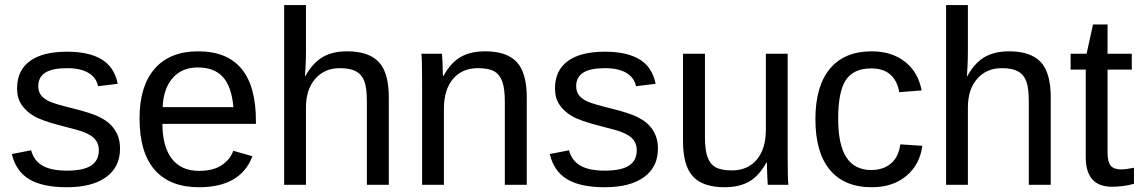

<svg xmlns="http://www.w3.org/2000/svg" viewBox="-20 -745 4599 774"><path d="M463.9 -146Q463.9 -71.3 407.5 -30.8Q351.1 9.8 249.5 9.8Q150.9 9.8 97.4 -22.7Q43.9 -55.2 27.8 -124L105.5 -139.2Q116.7 -96.7 151.9 -76.9Q187 -57.1 249.5 -57.1Q316.4 -57.1 347.4 -77.6Q378.4 -98.1 378.4 -139.2Q378.4 -170.4 356.9 -189.9Q335.4 -209.5 287.6 -222.2L224.6 -238.8Q148.9 -258.3 116.9 -277.1Q85 -295.9 66.9 -322.8Q48.8 -349.6 48.8 -388.7Q48.8 -460.9 100.3 -498.8Q151.9 -536.6 250.5 -536.6Q337.9 -536.6 389.4 -505.9Q440.9 -475.1 454.6 -407.2L375.5 -397.5Q368.2 -432.6 336.2 -451.4Q304.2 -470.2 250.5 -470.2Q190.9 -470.2 162.6 -452.1Q134.3 -434.1 134.3 -397.5Q134.3 -375 146 -360.4Q157.7 -345.7 180.7 -335.4Q203.6 -325.2 277.3 -307.1Q347.2 -289.6 377.9 -274.7Q408.7 -259.8 426.5 -241.7Q444.3 -223.6 454.1 -200Q463.9 -176.3 463.9 -146Z M634.8 -245.6Q634.8 -154.8 672.4 -105.5Q710 -56.2 782.2 -56.2Q839.4 -56.2 873.8 -79.1Q908.2 -102.1 920.4 -137.2L997.6 -115.2Q950.2 9.8 782.2 9.8Q665 9.8 603.8 -60.1Q542.5 -129.9 542.5 -267.6Q542.5 -398.4 603.8 -468.3Q665 -538.1 778.8 -538.1Q1011.7 -538.1 1011.7 -257.3V-245.6ZM920.9 -313Q913.6 -396.5 878.4 -434.8Q843.3 -473.1 777.3 -473.1Q713.4 -473.1 676 -430.4Q638.7 -387.7 635.7 -313Z M1210.9 -438Q1239.3 -489.7 1279.1 -513.9Q1318.8 -538.1 1379.9 -538.1Q1465.8 -538.1 1506.6 -495.4Q1547.4 -452.6 1547.4 -352.1V0H1459V-335Q1459 -390.6 1448.7 -417.7Q1438.5 -444.8 1415 -457.5Q1391.6 -470.2 1350.1 -470.2Q1288.1 -470.2 1250.7 -427.2Q1213.4 -384.3 1213.4 -311.5V0H1125.5V-724.6H1213.4V-536.1Q1213.4 -506.3 1211.7 -474.6Q1210 -442.9 1209.5 -438Z M2015.1 0V-335Q2015.1 -387.2 2004.9 -416Q1994.6 -444.8 1972.2 -457.5Q1949.7 -470.2 1906.2 -470.2Q1842.8 -470.2 1806.2 -426.8Q1769.5 -383.3 1769.5 -306.2V0H1681.6V-415.5Q1681.6 -507.8 1678.7 -528.3H1761.7Q1762.2 -525.9 1762.7 -515.1Q1763.2 -504.4 1763.9 -490.5Q1764.6 -476.6 1765.6 -438H1767.1Q1797.4 -492.7 1837.2 -515.4Q1877 -538.1 1936 -538.1Q2022.9 -538.1 2063.2 -494.9Q2103.5 -451.7 2103.5 -352.1V0Z M2632.3 -146Q2632.3 -71.3 2575.9 -30.8Q2519.5 9.8 2418 9.8Q2319.3 9.8 2265.9 -22.7Q2212.4 -55.2 2196.3 -124L2273.9 -139.2Q2285.2 -96.7 2320.3 -76.9Q2355.5 -57.1 2418 -57.1Q2484.9 -57.1 2515.9 -77.6Q2546.9 -98.1 2546.9 -139.2Q2546.9 -170.4 2525.4 -189.9Q2503.9 -209.5 2456.1 -222.2L2393.1 -238.8Q2317.4 -258.3 2285.4 -277.1Q2253.4 -295.9 2235.4 -322.8Q2217.3 -349.6 2217.3 -388.7Q2217.3 -460.9 2268.8 -498.8Q2320.3 -536.6 2418.9 -536.6Q2506.3 -536.6 2557.9 -505.9Q2609.4 -475.1 2623 -407.2L2543.9 -397.5Q2536.6 -432.6 2504.6 -451.4Q2472.7 -470.2 2418.9 -470.2Q2359.4 -470.2 2331.1 -452.1Q2302.7 -434.1 2302.7 -397.5Q2302.7 -375 2314.5 -360.4Q2326.2 -345.7 2349.1 -335.4Q2372.1 -325.2 2445.8 -307.1Q2515.6 -289.6 2546.4 -274.7Q2577.1 -259.8 2595 -241.7Q2612.8 -223.6 2622.6 -200Q2632.3 -176.3 2632.3 -146Z M2821.8 -528.3V-193.4Q2821.8 -141.1 2832 -112.3Q2842.3 -83.5 2864.7 -70.8Q2887.2 -58.1 2930.7 -58.1Q2994.1 -58.1 3030.8 -101.6Q3067.4 -145 3067.4 -222.2V-528.3H3155.3V-112.8Q3155.3 -20.5 3158.2 0H3075.2Q3074.7 -2.4 3074.2 -13.2Q3073.7 -23.9 3073 -37.8Q3072.3 -51.8 3071.3 -90.3H3069.8Q3039.6 -35.6 2999.8 -12.9Q2960 9.8 2900.9 9.8Q2814 9.8 2773.7 -33.4Q2733.4 -76.7 2733.4 -176.3V-528.3Z M3358.9 -266.6Q3358.9 -161.1 3392.1 -110.4Q3425.3 -59.6 3492.2 -59.6Q3539.1 -59.6 3570.6 -85Q3602.1 -110.4 3609.4 -163.1L3698.2 -157.2Q3688 -81.1 3633.3 -35.6Q3578.6 9.8 3494.6 9.8Q3383.8 9.8 3325.4 -60.3Q3267.1 -130.4 3267.1 -264.6Q3267.1 -397.9 3325.7 -468Q3384.3 -538.1 3493.7 -538.1Q3574.7 -538.1 3628.2 -496.1Q3681.6 -454.1 3695.3 -380.4L3605 -373.5Q3598.1 -417.5 3570.3 -443.4Q3542.5 -469.2 3491.2 -469.2Q3421.4 -469.2 3390.1 -422.9Q3358.9 -376.5 3358.9 -266.6Z M3879.4 -438Q3907.7 -489.7 3947.5 -513.9Q3987.3 -538.1 4048.3 -538.1Q4134.3 -538.1 4175 -495.4Q4215.8 -452.6 4215.8 -352.1V0H4127.4V-335Q4127.4 -390.6 4117.2 -417.7Q4106.9 -444.8 4083.5 -457.5Q4060.1 -470.2 4018.6 -470.2Q3956.5 -470.2 3919.2 -427.2Q3881.8 -384.3 3881.8 -311.5V0H3793.9V-724.6H3881.8V-536.1Q3881.8 -506.3 3880.1 -474.6Q3878.4 -442.9 3877.9 -438Z M4551.3 -3.9Q4507.8 7.8 4462.4 7.8Q4356.9 7.8 4356.9 -111.8V-464.4H4295.9V-528.3H4360.4L4386.2 -646.5H4444.8V-528.3H4542.5V-464.4H4444.8V-130.9Q4444.8 -92.8 4457.3 -77.4Q4469.7 -62 4500.5 -62Q4518.1 -62 4551.3 -68.8Z"/></svg>

Font: Arial
Style: Regular
Weight: 400
Designer: Steve Matteson
Foundry: Ascender Corporation
Version: Version 2.00.3